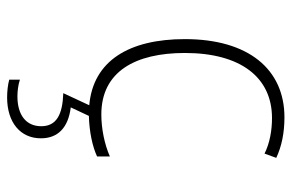

<svg xmlns="http://www.w3.org/2000/svg" viewBox="-160 -420 820 540"><g transform="rotate(90 250.0 -150.0)"><path d="M254 240C324 240 369 203 369 145C369 97 339 68 282 61L306 10C350 9 392 0 420 -13V-49C386 -34 342 -25 302 -25C181 -25 129 -121 129 -260C129 -416 197 -505 312 -505C346 -505 382 -499 412 -484L424 -517C392 -532 354 -540 310 -540C175 -540 90 -439 90 -260C90 -103 151 -2 276 9L242 82C302 84 335 101 335 144C335 187 303 211 251 211C237 211 219 209 204 204V234C218 238 238 240 254 240Z"/></g></svg>

Font: Noto Sans Mono ExtraCondensed ExtraLight
Style: Regular
Weight: 200
Width: 2
Designer: Monotype Design Team
Foundry: Monotype Imaging Inc.
Version: Version 2.014